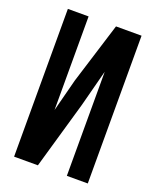

<svg xmlns="http://www.w3.org/2000/svg" viewBox="-132 -778 692 855"><g transform="rotate(20 213.5 -350.0)"><path d="M40 0V-700.2H138.2V-256.8L178.2 -411.1L268.1 -700.2H389.2V0H290V-493.2L245.1 -320.8L152.8 0Z"/></g></svg>

Font: Bebas Neue Bold
Style: Regular
Weight: 700
Designer: Ryoichi Tsunekawa
Foundry: Ryoichi Tsunekawa
Version: Version 1.300